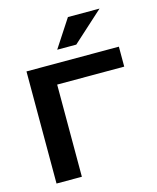

<svg xmlns="http://www.w3.org/2000/svg" viewBox="-105 -753 677 827"><g transform="rotate(-15 234.0 -340.0)"><path d="M44 0H157V-411H456V-500H44ZM196 -556H281L418 -680H277Z"/></g></svg>

Font: LT Wave Medium
Style: Regular
Weight: 500
Designer: Daniel Lyons
Version: Version 2.5 (Glyphs App)